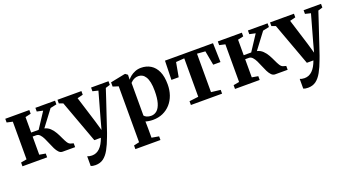

<svg xmlns="http://www.w3.org/2000/svg" viewBox="-55 -1161 3680 2025"><g transform="rotate(-20 1785.0 -148.5)"><path d="M25 0V-42.5L90.5 -54.5V-477L26 -491.5V-533H296V-491.5L233 -477V-303H317L431 -477L364 -491.5V-533H584.5V-491.5L514 -476.5L378.5 -296.5Q416 -287.5 442 -262.2Q468 -237 486.8 -204Q505.5 -171 520 -138.5Q534.5 -106 549.2 -82.2Q564 -58.5 582.5 -52.5L616 -43V0H475.5Q452 0 434 -18.8Q416 -37.5 401.5 -66.8Q387 -96 373.8 -129Q360.5 -162 346.2 -191.2Q332 -220.5 314.5 -239.2Q297 -258 274 -258H233V-54.5L302 -42.5V0Z M755 252Q738 252 724.2 249.5Q710.5 247 702.5 243V134Q710 138 724.5 141Q739 144 754 144Q780 144 802 134.8Q824 125.5 842.8 107.2Q861.5 89 877 62Q892.5 35 905 0H831.5L657 -476L612 -492V-533H880.5V-492L817 -476L907.5 -185L939.5 -74.5L968.5 -182L1051 -476.5L989 -491.5V-533H1184.5V-492L1134 -476.5Q1113 -412 1090.8 -345.5Q1068.5 -279 1048 -218Q1027.5 -157 1011 -107.2Q994.5 -57.5 983.5 -25.5Q972.5 6.5 969 13.5Q940.5 91.5 911 144.5Q881.5 197.5 844.5 224.8Q807.5 252 755 252Z M1206 237V196L1267.5 182V-445.5L1206 -465V-512.5L1367 -545H1377L1401 -526.5L1400 -471.5Q1411 -487.5 1433 -505.5Q1455 -523.5 1486 -536.2Q1517 -549 1553.5 -549Q1614 -549 1660.8 -520.5Q1707.5 -492 1733.8 -434.5Q1760 -377 1760 -288.5Q1760 -224 1740.8 -169.2Q1721.5 -114.5 1685.2 -74Q1649 -33.5 1599 -11.2Q1549 11 1487.5 11Q1463.5 11 1440.2 7.2Q1417 3.5 1405.5 -1L1407 75.5V182L1487.5 196V237ZM1484 -36Q1521.5 -36 1549.5 -60.5Q1577.5 -85 1592.8 -137Q1608 -189 1608 -271Q1608 -327 1599.8 -366.2Q1591.5 -405.5 1576.2 -429.8Q1561 -454 1541 -465Q1521 -476 1498 -476Q1475.5 -476 1457.5 -468.8Q1439.5 -461.5 1427 -451.5Q1414.5 -441.5 1407 -433V-67Q1415 -54.5 1436.2 -45.2Q1457.5 -36 1484 -36Z M1915.5 0V-42.5L2018 -55V-486.5L1923.5 -479.5L1894.5 -319H1813L1818.5 -533H2357.5L2363.5 -319H2282L2252.5 -479.5L2161 -486.5V-55L2265.5 -42.5V0Z M2410.5 0V-42.5L2476 -54.5V-477L2411.5 -491.5V-533H2681.5V-491.5L2618.5 -477V-303H2702.5L2816.5 -477L2749.5 -491.5V-533H2970V-491.5L2899.5 -476.5L2764 -296.5Q2801.5 -287.5 2827.5 -262.2Q2853.5 -237 2872.2 -204Q2891 -171 2905.5 -138.5Q2920 -106 2934.8 -82.2Q2949.5 -58.5 2968 -52.5L3001.5 -43V0H2861Q2837.5 0 2819.5 -18.8Q2801.5 -37.5 2787 -66.8Q2772.5 -96 2759.2 -129Q2746 -162 2731.8 -191.2Q2717.5 -220.5 2700 -239.2Q2682.5 -258 2659.5 -258H2618.5V-54.5L2687.5 -42.5V0Z M3140.5 252Q3123.5 252 3109.8 249.5Q3096 247 3088 243V134Q3095.5 138 3110 141Q3124.5 144 3139.5 144Q3165.5 144 3187.5 134.8Q3209.5 125.5 3228.2 107.2Q3247 89 3262.5 62Q3278 35 3290.5 0H3217L3042.5 -476L2997.5 -492V-533H3266V-492L3202.5 -476L3293 -185L3325 -74.5L3354 -182L3436.5 -476.5L3374.5 -491.5V-533H3570V-492L3519.5 -476.5Q3498.5 -412 3476.2 -345.5Q3454 -279 3433.5 -218Q3413 -157 3396.5 -107.2Q3380 -57.5 3369 -25.5Q3358 6.5 3354.5 13.5Q3326 91.5 3296.5 144.5Q3267 197.5 3230 224.8Q3193 252 3140.5 252Z"/></g></svg>

Font: Merriweather 72pt
Style: Bold
Weight: 700
Version: Version 2.100